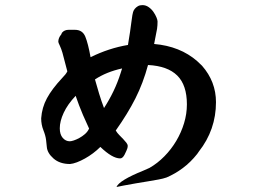

<svg xmlns="http://www.w3.org/2000/svg" viewBox="-20 -664 1040 767"><path d="M359.4 -346.7Q367.2 -318.4 376 -289.6Q384.8 -260.7 395.5 -232.4Q417 -265.6 433.6 -300.3Q450.2 -335 461.9 -372.1L467.8 -390.6Q405.3 -377 359.4 -346.7ZM335.9 -150.4Q333 -157.2 326.2 -171.9Q319.3 -186.5 311.5 -204.6Q303.7 -222.7 295.9 -243.2Q288.1 -263.7 282.2 -281.2Q250 -247.1 234.4 -213.4Q218.8 -179.7 218.8 -151.4Q218.8 -127 230.5 -113.3Q242.2 -99.6 258.8 -99.6Q264.6 -99.6 274.9 -103Q285.2 -106.4 296.9 -112.8Q308.6 -119.1 319.3 -128.4Q330.1 -137.7 335.9 -150.4ZM490.2 -81.1Q490.2 -72.3 484.9 -61.5Q479.5 -50.8 477.5 -45.9Q469.7 -31.2 460 -31.2Q428.7 -31.2 380.9 -77.1Q367.2 -63.5 351.6 -51.8Q335.9 -40 319.3 -30.8Q302.7 -21.5 287.1 -15.6Q271.5 -9.8 259.8 -8.8Q218.8 -8.8 193.8 -30.8Q168.9 -52.7 167 -77.1L164.1 -104.5Q162.1 -122.1 153.3 -144Q144.5 -166 144.5 -191.4Q147.5 -234.4 167.5 -271.5Q187.5 -308.6 228.5 -352.5Q236.3 -360.4 241.2 -366.7Q246.1 -373 249 -378.9L229.5 -453.1Q224.6 -469.7 218.8 -481.9Q212.9 -494.1 212.9 -497.1Q212.9 -512.7 224.6 -526.4L227.5 -533.2Q237.3 -544.9 253.9 -544.9H279.3Q309.6 -544.9 320.8 -517.6Q332 -490.2 341.8 -435.5Q415 -471.7 491.2 -484.4Q496.1 -513.7 499.5 -536.6Q502.9 -559.6 504.9 -576.2L508.8 -603.5Q509.8 -609.4 511.7 -616.2Q513.7 -623 518.6 -628.9Q523.4 -634.8 530.8 -639.2Q538.1 -643.6 548.8 -643.6Q562.5 -643.6 573.7 -635.7Q585 -627.9 592.8 -616.7Q600.6 -605.5 605 -594.7Q609.4 -584 609.4 -578.1Q609.4 -570.3 608.9 -563Q608.4 -555.7 607.4 -548.8L595.7 -488.3Q699.2 -479.5 767.6 -419.9L787.1 -401.4Q842.8 -337.9 842.8 -255.9Q842.8 -145.5 774.4 -58.6L767.6 -48.8Q741.2 -15.6 710.4 7.3Q679.7 30.3 645.5 44.9Q631.8 49.8 612.8 53.2Q593.8 56.6 570.8 60.5Q547.9 64.5 522.9 68.4Q498 72.3 474.6 77.1L445.3 83Q456.1 56.6 552.7 17.6L577.1 6.8Q609.4 -11.7 636.7 -39.6Q664.1 -67.4 684.1 -101.1Q704.1 -134.8 715.3 -171.9Q726.6 -209 726.6 -247.1Q726.6 -324.2 688 -362.3Q649.4 -400.4 571.3 -404.3Q551.8 -332 521 -271Q490.2 -210 442.4 -142.6Q448.2 -132.8 456.5 -124.5Q464.8 -116.2 472.2 -108.4Q479.5 -100.6 484.9 -93.8Q490.2 -86.9 490.2 -81.1Z"/></svg>

Font: JasonHandwriting1
Style: Regular
Weight: 400
Version: Version 1.48.20